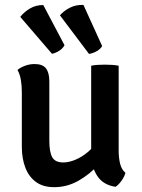

<svg xmlns="http://www.w3.org/2000/svg" viewBox="-20 -767 588 796"><path d="M472 -140.5Q472 -112.5 478 -88.2Q484 -64 500 -50.5Q496 -35 484 -18Q472 -1 459 7.5Q406.5 -0.5 382.2 -39.2Q358 -78 358 -129V-494.5Q369 -497 384.2 -498Q399.5 -499 414.5 -499Q430 -499 444.8 -498Q459.5 -497 472 -494.5ZM70.5 -385.5Q70.5 -412 66.5 -435.8Q62.5 -459.5 52.5 -477Q65 -487.5 84 -494.5Q103 -501.5 123.5 -501.5Q157 -501.5 170.8 -483.2Q184.5 -465 184.5 -430V-183.5Q184.5 -137 196.5 -115.2Q208.5 -93.5 242.5 -93.5Q266 -93.5 293.2 -105Q320.5 -116.5 345.5 -137.8Q370.5 -159 386.5 -189V-83Q353 -45 305.8 -18Q258.5 9 204.5 9Q158 9 128.5 -13Q99 -35 84.8 -72.8Q70.5 -110.5 70.5 -158ZM159.5 -746 247.5 -579.5Q240 -565.5 224.8 -556Q209.5 -546.5 195.5 -544L64 -697Q79.5 -717 104.2 -731.8Q129 -746.5 159.5 -746ZM326 -746.5 403.5 -576Q396 -563 380 -554.2Q364 -545.5 349 -543.5L228.5 -703.5Q245 -722.5 270.2 -735.2Q295.5 -748 326 -746.5Z"/></svg>

Font: Signika Light Medium
Style: Regular
Weight: 500
Version: Version 2.003;gftools[0.9.32]